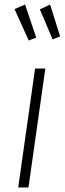

<svg xmlns="http://www.w3.org/2000/svg" viewBox="-20 -823 284 843"><path d="M179 -522 105 0H60L134 -522ZM90 -803 139 -658 106 -645 44 -783ZM200 -803 244 -663 211 -650 155 -782Z"/></svg>

Font: Fira Sans Condensed ExtraLight
Style: Italic
Weight: 275
Width: 3
Italic angle: -8°
Designer: Carrois Corporate & Edenspiekermann AG
Foundry: Carrois Corporate GbR & Edenspiekermann AG
Version: Version 4.203